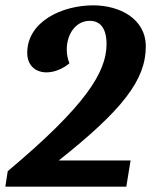

<svg xmlns="http://www.w3.org/2000/svg" viewBox="-31 -699 566 719"><path d="M189 -98C427 -287 515 -399 515 -525C515 -629 417 -679 318 -679C201 -679 71 -618 71 -501C71 -452 104 -428 143 -428C171 -428 203 -440 229 -462C222 -479 219 -497 219 -514C219 -570 252 -621 305 -621C345 -621 368 -592 368 -534C368 -429 290 -303 -2 -58L-11 0H442L458 -98Z"/></svg>

Font: Caladea
Style: Bold Italic
Weight: 700
Italic angle: -9°
Designer: Carolina Giovagnoli and Andres Torresi
Foundry: Carolina Giovagnoli & Andres Torresi
Version: Version 1.001;hotconv 1.0.109;makeotfexe 2.5.65596